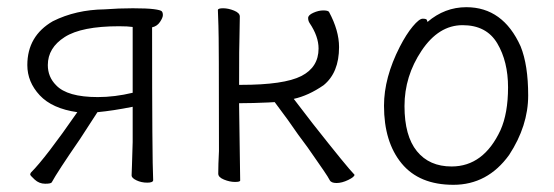

<svg xmlns="http://www.w3.org/2000/svg" viewBox="-20 -501 1540 534"><path d="M124 6Q122 10 105.5 10Q89 10 76.5 -1.5Q64 -13 64 -15.5Q64 -18 66 -21Q107 -62 195 -189Q125 -199 90.5 -236Q56 -273 56 -320Q56 -401 127 -442Q191 -474 271 -475Q310 -478 349.5 -478Q389 -478 408 -475.5Q427 -473 430 -469.5Q433 -466 433 -459Q433 -452 425 -440Q417 -428 403 -425V-421Q403 -58 406 0Q406 7 389.5 7Q373 7 359.5 0.5Q346 -6 346 -13L347 -40L349 -106V-204Q294 -193 251 -189L203 -115Q139 -22 124 6ZM252 -231Q299 -231 349 -243V-426Q336 -428 311 -428Q207 -428 160 -398Q113 -368 113 -320Q113 -287 136 -264Q167 -231 252 -231ZM127 -442Z M648 1Q648 5 633.5 5Q619 5 603 -1.5Q587 -8 587 -18Q587 -43 589 -81Q589 -396 587.5 -429.5Q586 -463 586 -473Q586 -478 600.5 -478Q615 -478 631 -471.5Q647 -465 647 -455L646 -396Q645 -378 645 -270V-265H650Q770 -265 818 -289.5Q866 -314 866 -366Q866 -400 841 -437Q837 -443 837 -451Q837 -459 851.5 -465.5Q866 -472 879 -472Q892 -472 895 -468Q923 -416 923 -370Q923 -299 880 -264Q838 -235 797 -226L850 -157Q947 -34 966 -15Q966 -9 948.5 -0.5Q931 8 916 8Q901 8 897 0Q893 -8 880 -27L862 -53Q835 -93 809 -127Q784 -164 744 -217L726 -216Q682 -214 650 -214H645V-209ZM809 -127ZM880 -264Z M1396 -70Q1336 13 1241 13Q1146 13 1097 -46.5Q1048 -106 1048 -207Q1048 -285 1092 -371Q1110 -406 1128 -427.5Q1146 -449 1155.5 -449Q1165 -449 1167 -446L1169 -440Q1217 -481 1277 -481Q1379 -481 1428 -372Q1449 -320 1449 -235.5Q1449 -151 1396 -70ZM1236 -38Q1325 -38 1372 -139Q1393 -186 1393 -258Q1393 -330 1363 -380.5Q1333 -431 1266.5 -431Q1200 -431 1152.5 -360Q1105 -289 1105 -206Q1105 -123 1139.5 -80.5Q1174 -38 1236 -38ZM1428 -372Z"/></svg>

Font: LXGW WenKai Mono TC Light
Style: Regular
Weight: 300
Designer: LXGW / Fontworks Inc.
Foundry: LXGW / Fontworks Inc.
Version: Version 1.330